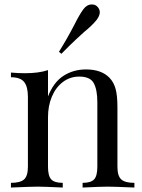

<svg xmlns="http://www.w3.org/2000/svg" viewBox="-20 -840 637 860"><path d="M471 -491Q490 -471 498 -441Q506 -411 506 -360V-93Q506 -52 523 -36.5Q540 -21 582 -21V0Q490 -4 462 -4Q434 -4 350 0V-21Q387 -21 401.5 -36.5Q416 -52 416 -93V-382Q416 -438 400 -467.5Q384 -497 335 -497Q294 -497 262 -473Q230 -449 212.5 -407.5Q195 -366 195 -315V-93Q195 -52 209.5 -36.5Q224 -21 261 -21V0Q177 -4 149 -4Q121 -4 29 0V-21Q71 -21 88 -36.5Q105 -52 105 -93V-406Q105 -452 88 -473Q71 -494 29 -494V-515Q61 -512 91 -512Q154 -512 195 -526V-408Q220 -472 264.5 -500.5Q309 -529 365 -529Q435 -529 471 -491ZM427 -785Q427 -770 413 -751Q393 -726 356 -696Q349 -690 319.5 -662.5Q290 -635 255 -599L244 -608Q281 -667 313 -729Q336 -775 353 -798Q369 -820 391 -820Q405 -820 413 -813Q427 -801 427 -785Z"/></svg>

Font: Myanmar April Display
Style: Regular
Weight: 400
Designer: Khon Soe Zaw Thu
Foundry: Myanmar OS
Version: Version 2.50 April 12, 2019